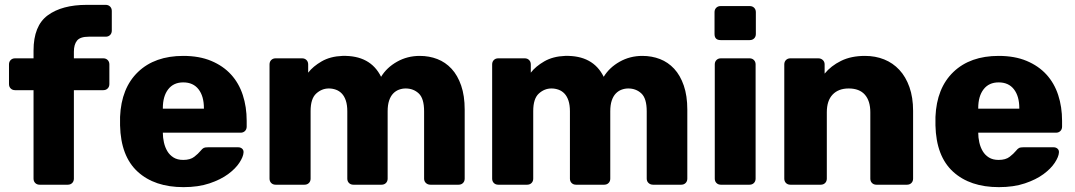

<svg xmlns="http://www.w3.org/2000/svg" viewBox="-20 -760 4425 790"><path d="M143 0Q132 0 125 -7Q118 -14 118 -25V-389H42Q31 -389 24 -396Q17 -403 17 -414V-495Q17 -506 24 -513Q31 -520 42 -520H118V-552Q118 -654 176.5 -697Q235 -740 337 -740H415Q426 -740 433 -733Q440 -726 440 -715V-634Q440 -623 433 -616Q426 -609 415 -609H345Q310 -609 297 -593Q284 -577 284 -547V-520H405Q416 -520 423 -513Q430 -506 430 -495V-414Q430 -403 423 -396Q416 -389 405 -389H284V-25Q284 -14 277 -7Q270 0 259 0Z M735 10Q616 10 546.5 -53.5Q477 -117 474 -244V-279Q479 -398 548 -464Q617 -530 734 -530Q800 -530 849 -509.5Q898 -489 930.5 -453.5Q963 -418 979 -369Q995 -320 995 -263V-239Q995 -228 988 -221Q981 -214 970 -214H650Q650 -194 654.5 -174Q659 -154 668.5 -138Q678 -122 694 -112Q710 -102 734 -102Q763 -102 779.5 -115Q796 -128 804 -138Q813 -149 818.5 -151.5Q824 -154 836 -154H960Q970 -154 976.5 -148Q983 -142 982 -132Q981 -115 965 -90.5Q949 -66 918.5 -43.5Q888 -21 842 -5.5Q796 10 735 10ZM650 -313H819V-315Q819 -364 797 -392.5Q775 -421 734 -421Q694 -421 672 -392.5Q650 -364 650 -315Z M1114 0Q1103 0 1096 -7Q1089 -14 1089 -25V-495Q1089 -506 1096 -513Q1103 -520 1114 -520H1223Q1234 -520 1241 -513Q1248 -506 1248 -495V-461Q1268 -487 1303.5 -507.5Q1339 -528 1389 -530Q1504 -533 1548 -444Q1571 -482 1613.5 -506Q1656 -530 1707 -530Q1746 -530 1779.5 -517Q1813 -504 1838 -477Q1863 -450 1877.5 -408Q1892 -366 1892 -309V-25Q1892 -14 1885 -7Q1878 0 1867 0H1751Q1740 0 1732.5 -7Q1725 -14 1725 -25V-302Q1725 -355 1703 -375.5Q1681 -396 1649 -396Q1635 -396 1621.5 -391Q1608 -386 1597.5 -375Q1587 -364 1581 -346Q1575 -328 1575 -302V-25Q1575 -14 1568 -7Q1561 0 1550 0H1434Q1423 0 1416 -7Q1409 -14 1409 -25V-302Q1409 -328 1403 -346Q1397 -364 1386.5 -375Q1376 -386 1362 -391Q1348 -396 1333 -396Q1304 -396 1281 -375Q1258 -354 1258 -303V-25Q1258 -14 1251 -7Q1244 0 1233 0Z M2030 0Q2019 0 2012 -7Q2005 -14 2005 -25V-495Q2005 -506 2012 -513Q2019 -520 2030 -520H2139Q2150 -520 2157 -513Q2164 -506 2164 -495V-461Q2184 -487 2219.5 -507.5Q2255 -528 2305 -530Q2420 -533 2464 -444Q2487 -482 2529.5 -506Q2572 -530 2623 -530Q2662 -530 2695.5 -517Q2729 -504 2754 -477Q2779 -450 2793.5 -408Q2808 -366 2808 -309V-25Q2808 -14 2801 -7Q2794 0 2783 0H2667Q2656 0 2648.5 -7Q2641 -14 2641 -25V-302Q2641 -355 2619 -375.5Q2597 -396 2565 -396Q2551 -396 2537.5 -391Q2524 -386 2513.5 -375Q2503 -364 2497 -346Q2491 -328 2491 -302V-25Q2491 -14 2484 -7Q2477 0 2466 0H2350Q2339 0 2332 -7Q2325 -14 2325 -25V-302Q2325 -328 2319 -346Q2313 -364 2302.5 -375Q2292 -386 2278 -391Q2264 -396 2249 -396Q2220 -396 2197 -375Q2174 -354 2174 -303V-25Q2174 -14 2167 -7Q2160 0 2149 0Z M2945 -595Q2920 -595 2920 -620V-710Q2920 -721 2927 -728Q2934 -735 2945 -735H3065Q3076 -735 3083 -728Q3090 -721 3090 -710V-620Q3090 -609 3083 -602Q3076 -595 3065 -595ZM2946 0Q2935 0 2928 -7Q2921 -14 2921 -25V-495Q2921 -506 2928 -513Q2935 -520 2946 -520H3064Q3075 -520 3082 -513Q3089 -506 3089 -495V-25Q3089 -14 3082 -7Q3075 0 3064 0Z M3232 0Q3221 0 3214 -7Q3207 -14 3207 -25V-495Q3207 -506 3214 -513Q3221 -520 3232 -520H3347Q3358 -520 3365.5 -513Q3373 -506 3373 -495V-457Q3399 -489 3440.5 -509.5Q3482 -530 3539 -530Q3582 -530 3618 -515.5Q3654 -501 3680.5 -472.5Q3707 -444 3722 -401.5Q3737 -359 3737 -304V-25Q3737 -14 3730 -7Q3723 0 3712 0H3586Q3575 0 3568 -7Q3561 -14 3561 -25V-298Q3561 -345 3538.5 -370.5Q3516 -396 3472 -396Q3430 -396 3406 -371Q3382 -346 3382 -298V-25Q3382 -14 3375 -7Q3368 0 3357 0Z M4090 10Q3971 10 3901.5 -53.5Q3832 -117 3829 -244V-279Q3834 -398 3903 -464Q3972 -530 4089 -530Q4155 -530 4204 -509.5Q4253 -489 4285.5 -453.5Q4318 -418 4334 -369Q4350 -320 4350 -263V-239Q4350 -228 4343 -221Q4336 -214 4325 -214H4005Q4005 -194 4009.5 -174Q4014 -154 4023.5 -138Q4033 -122 4049 -112Q4065 -102 4089 -102Q4118 -102 4134.5 -115Q4151 -128 4159 -138Q4168 -149 4173.5 -151.5Q4179 -154 4191 -154H4315Q4325 -154 4331.5 -148Q4338 -142 4337 -132Q4336 -115 4320 -90.5Q4304 -66 4273.5 -43.5Q4243 -21 4197 -5.5Q4151 10 4090 10ZM4005 -313H4174V-315Q4174 -364 4152 -392.5Q4130 -421 4089 -421Q4049 -421 4027 -392.5Q4005 -364 4005 -315Z"/></svg>

Font: Fz Rubik
Style: Bold
Weight: 700
Designer: Hubert and Fischer
Foundry: Hubert and Fischer
Version: Vit hóa bi FontZin.com